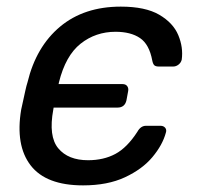

<svg xmlns="http://www.w3.org/2000/svg" viewBox="-20 -550 594 580"><path d="M231 10Q119 10 72.5 -50.5Q26 -111 44 -219Q46 -228 49.5 -244Q53 -260 56.5 -276Q60 -292 63 -301Q89 -409 161.5 -469.5Q234 -530 345 -530Q419 -530 461 -505.5Q503 -481 518.5 -444Q534 -407 529 -370Q527 -361 519.5 -355Q512 -349 503 -349H460Q450 -349 446 -353Q442 -357 440 -367Q431 -416 403 -435Q375 -454 329 -454Q269 -454 223.5 -418Q178 -382 158 -301L157 -296H350Q360 -296 364.5 -289.5Q369 -283 367 -274L362 -247Q357 -225 335 -225H142L141 -219Q126 -138 156 -102Q186 -66 246 -66Q293 -66 328.5 -85Q364 -104 395 -152Q405 -170 421 -170H465Q474 -170 479 -164Q484 -158 481 -149Q471 -112 440.5 -75.5Q410 -39 357.5 -14.5Q305 10 231 10Z"/></svg>

Font: Lubike
Style: Italic
Weight: 400
Italic angle: -12°
Foundry: Honoka55
Version: Version 1.000;July 22, 2022;FontCreator 14.0.0.2862 64-bit